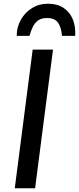

<svg xmlns="http://www.w3.org/2000/svg" viewBox="-20 -1014 425 1034"><path d="M59.5 0 156 -747H265.5L169 0ZM238 -994Q288 -994 321.8 -971.8Q355.5 -949.5 371.8 -910.5Q388 -871.5 385 -821H314Q309.5 -870 291.2 -893.5Q273 -917 234 -917Q204 -917 186 -904.5Q168 -892 157.2 -870.2Q146.5 -848.5 139 -821H70Q70 -867.5 92 -907Q114 -946.5 152 -970.2Q190 -994 238 -994Z"/></svg>

Font: Koeln Type Sans
Style: Italic
Weight: 400
Italic angle: -7.5°
Designer: Eben Sorkin
Foundry: Eben Sorkin
Version: Version 2.001